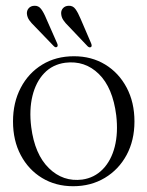

<svg xmlns="http://www.w3.org/2000/svg" viewBox="-20 -634 510 664"><path d="M236 -439.5Q296.5 -439.5 343.8 -410.8Q391 -382 418 -331Q445 -280 445 -214Q445 -148.5 417.8 -98Q390.5 -47.5 342.5 -18.8Q294.5 10 233 10Q172.5 10 125.5 -18.5Q78.5 -47 51.8 -97.5Q25 -148 25 -214Q25 -279.5 51.8 -330.5Q78.5 -381.5 126 -410.5Q173.5 -439.5 236 -439.5ZM264.5 -13Q306.5 -19 335.5 -48.8Q364.5 -78.5 376.8 -126.5Q389 -174.5 382 -235Q370 -331 321.8 -378.2Q273.5 -425.5 205.5 -417Q161.5 -411 132.8 -380.8Q104 -350.5 92.2 -302.2Q80.5 -254 88 -194.5Q100 -100.5 149 -52.5Q198 -4.5 264.5 -13ZM140 -569.5 177.5 -484.5Q181.5 -476 177.5 -472Q172.5 -468 166 -474.5L99.5 -543.5Q88.5 -554 81.2 -564.2Q74 -574.5 73 -587Q72.5 -598 79.5 -605.8Q86.5 -613.5 98.5 -614Q113 -615 122.2 -602.8Q131.5 -590.5 140 -569.5ZM258.5 -569.5 295 -484.5Q299 -475 295 -471.5Q289.5 -468 283 -474L217 -543.5Q206 -554 199 -564.5Q192 -575 191.5 -587.5Q191 -598 198 -605.8Q205 -613.5 217 -614Q232 -615 241 -602.5Q250 -590 258.5 -569.5Z"/></svg>

Font: Fraunces 144pt S050 Light
Style: Regular
Weight: 300
Version: Version 1.000; ttfautohint (v1.8.3)